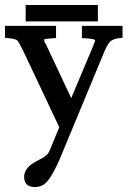

<svg xmlns="http://www.w3.org/2000/svg" viewBox="-24 -517 525 771"><path d="M79 -497H369V-431H79ZM352 -337Q354 -344 356 -348Q358 -352 358 -355Q358 -362 305 -364V-413H468V-365Q448 -364 436.5 -360Q425 -356 419 -351Q405 -337 386 -288L215 124Q201 155 189.5 176Q178 197 167 210Q156 223 143.5 228.5Q131 234 116 234Q73 234 73 193Q73 154 129 127Q153 115 160 108Q170 102 178 81L214 -6L71 -309Q62 -327 55.5 -339Q49 -351 44 -356Q39 -359 26.5 -361.5Q14 -364 -4 -365V-413H201V-364Q153 -362 153 -358Q153 -356 154.5 -350.5Q156 -345 161 -338L262 -123Z"/></svg>

Font: New Athena Unicode
Style: Bold
Weight: 700
Designer: J. Rusten 1997; rev. by R. Hancock 2001, 2002, rev. by D. Mastronarde 2002-2021
Foundry: Society for Classical Studies (formerly American Philological Association)
Version: Version 5.008